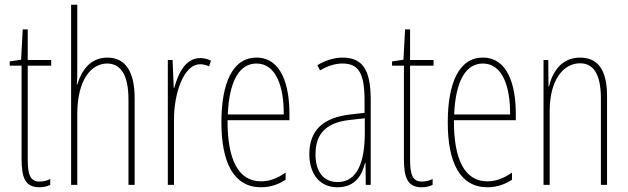

<svg xmlns="http://www.w3.org/2000/svg" viewBox="-20 -780 2650 810"><path d="M147 -14C107 -14 97 -44 97 -108V-503H196V-527H97V-656H76L69 -528L21 -521V-503H71V-112C71 -32 85 10 146 10C165 10 179 6 192 0V-25C182 -19 164 -14 147 -14Z M306 -492V-760H280V0H306V-298C306 -447 367 -512 432 -512C484 -512 522 -472 522 -360V0H548V-366C548 -481 507 -537 433 -537C356 -537 322 -475 306 -424H304C306 -446 306 -461 306 -492Z M825 -535C758 -535 730 -462 715 -409H713L708 -527H688V0H714V-277C714 -380 752 -509 825 -509C839 -509 854 -504 862 -500L870 -524C856 -532 838 -535 825 -535Z M1062 -537C961 -537 914 -429 914 -264C914 -94 966 10 1081 10C1122 10 1157 -3 1185 -22V-52C1150 -27 1116 -15 1081 -15C986 -15 939 -106 940 -273H1201V-301C1201 -421 1167 -537 1062 -537ZM1062 -512C1145 -512 1178 -414 1177 -297H941C947 -442 992 -512 1062 -512Z M1424 -537C1390 -537 1351 -525 1319 -505L1330 -483C1367 -505 1400 -512 1424 -512C1491 -512 1518 -475 1518 -355V-304L1457 -297C1347 -284 1285 -234 1285 -129C1285 -57 1320 10 1404 10C1480 10 1508 -43 1520 -93H1522L1523 0H1544V-358C1544 -489 1508 -537 1424 -537ZM1456 -274 1519 -281V-220C1519 -97 1488 -12 1404 -12C1346 -12 1311 -54 1311 -129C1311 -217 1357 -263 1456 -274Z M1760 -14C1720 -14 1710 -44 1710 -108V-503H1809V-527H1710V-656H1689L1682 -528L1634 -521V-503H1684V-112C1684 -32 1698 10 1759 10C1778 10 1792 6 1805 0V-25C1795 -19 1777 -14 1760 -14Z M2017 -537C1916 -537 1869 -429 1869 -264C1869 -94 1921 10 2036 10C2077 10 2112 -3 2140 -22V-52C2105 -27 2071 -15 2036 -15C1941 -15 1894 -106 1895 -273H2156V-301C2156 -421 2122 -537 2017 -537ZM2017 -512C2100 -512 2133 -414 2132 -297H1896C1902 -442 1947 -512 2017 -512Z M2427 -537C2347 -537 2310 -474 2296 -415H2294L2293 -527H2273V0H2299V-311C2299 -445 2358 -513 2427 -513C2481 -513 2515 -471 2515 -365V0H2541V-375C2541 -488 2500 -537 2427 -537Z"/></svg>

Font: Noto Sans Devanagari ExtraCondensed Thin
Style: Regular
Weight: 100
Width: 2
Designer: Jelle Bosma - Monotype Design Team
Foundry: Monotype Imaging Inc.
Version: Version 2.004